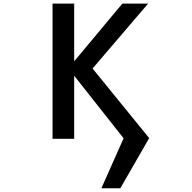

<svg xmlns="http://www.w3.org/2000/svg" viewBox="-20 -751 1040 1040"><path d="M631.8 268.6H529.3L649.4 -2L381.8 -340.8V1H264.6V-731.4H381.8V-418.9L642.6 -731.4H782.2L481.4 -379.9L788.1 -2.9Z"/></svg>

Font: GenEi Gothic M SemiBold
Style: Regular
Weight: 500
Designer: o_tamon (Modified); [Source Han Sans]
Ryoko NISHIZUKA  (kana & ideographs); Paul D. Hunt (Latin, Greek & Cyrillic); Wenl
Version: Version 1.1a;Original Version 1.004